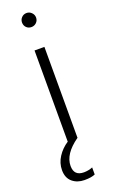

<svg xmlns="http://www.w3.org/2000/svg" viewBox="-169 -706 561 951"><g transform="rotate(-20 112.0 -230.0)"><path d="M75 -631Q75 -646 85.5 -657Q96 -668 112 -668Q127 -668 138 -657Q149 -646 149 -631Q149 -615 138 -604.5Q127 -594 112 -594Q96 -594 85.5 -604.5Q75 -615 75 -631ZM156 162V199Q137 208 100 208Q62 208 36.5 186.5Q11 165 11 124Q11 87 32 54.5Q53 22 87 0H86V-480H138V0H137Q58 56 58 119Q58 171 110 171Q134 171 156 162Z"/></g></svg>

Font: Prompt ExtraLight
Style: Regular
Weight: 275
Designer: Katatrad Team
Foundry: CadsonDemak
Version: Version 1.001